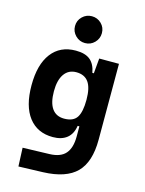

<svg xmlns="http://www.w3.org/2000/svg" viewBox="-142 -835 870 1152"><g transform="rotate(15 293.0 -258.5)"><path d="M88.9 233.4 84 118.2 250 113.3Q318.4 111.3 349.1 75.4Q379.9 39.6 379.9 -30.3V-408.2L389.6 -517.6H512.2V-45.9Q512.2 92.3 447.3 158Q382.3 223.6 240.2 228.5ZM241.7 9.8Q145.5 9.8 92 -59.6Q38.6 -128.9 38.6 -258.3Q38.6 -386.7 92 -457Q145.5 -527.3 242.7 -527.3Q301.8 -527.3 332.3 -501.7Q362.8 -476.1 372.1 -423.8H410.2L379.9 -258.3Q379.9 -333.5 354.7 -368.2Q329.6 -402.8 278.8 -402.8Q230.5 -402.8 204.1 -365Q177.7 -327.1 177.7 -258.3Q177.7 -187 203.4 -150.9Q229 -114.7 278.8 -114.7Q335.4 -114.7 357.7 -148.9Q379.9 -183.1 379.9 -258.3L415 -93.8H369.1Q361.3 -42 328.6 -16.1Q295.9 9.8 241.7 9.8ZM282.2 -585Q248 -585 223.3 -609.6Q198.7 -634.3 198.7 -668.6Q198.7 -703.6 223.3 -727.5Q247.9 -751.5 282.1 -751.5Q316.9 -751.5 341.3 -727.5Q365.7 -703.6 365.7 -668.6Q365.7 -634.3 341.4 -609.6Q317.1 -585 282.2 -585Z"/></g></svg>

Font: Cascadia Code PL
Style: Regular
Weight: 400
Monospace: yes
Designer: Aaron Bell
Foundry: Saja Typeworks
Version: Version 2102.003